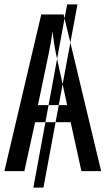

<svg xmlns="http://www.w3.org/2000/svg" viewBox="-20 -780 490 875"><path d="M333 -760 178 75H132L286 -760ZM286 -301H153L202 -536Q207 -562 212 -588.5Q217 -615 219 -638Q222 -615 225.5 -589.5Q229 -564 235 -536ZM351 0H441L270 -714H168L0 0H91L140 -223H302Z"/></svg>

Font: Noto Sans Display Condensed
Style: Regular
Weight: 400
Width: 3
Designer: Monotype Design Team
Foundry: Monotype Imaging Inc.
Version: Version 1.900